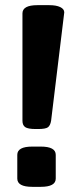

<svg xmlns="http://www.w3.org/2000/svg" viewBox="-20 -722 286 744"><path d="M67 -254V-670Q67 -702 125 -702H171Q198 -702 213.5 -694.5Q229 -687 229 -674L178 -254Q175 -236 166 -229Q157 -222 127 -222H119Q88 -222 77.5 -229.5Q67 -237 67 -254ZM47 -30V-122Q47 -154 105 -154H138Q196 -154 196 -122V-30Q196 2 138 2H105Q47 2 47 -30Z"/></svg>

Font: Asap Condensed
Style: Bold
Weight: 700
Designer: Pablo Cosgaya
Foundry: Omnibus-Type
Version: Version 1.010; ttfautohint (v1.8)